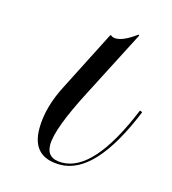

<svg xmlns="http://www.w3.org/2000/svg" viewBox="-65 -396 410 459"><g transform="rotate(15 140.0 -166.5)"><path d="M123 8Q53 8 53 -63Q53 -116 84 -175L159 -322H162Q165 -318 174 -318Q193 -318 224 -341L226 -339L141 -174Q88 -72 88 -32Q88 2 126 2Q205 2 274 -166H276L280 -164V-163Q210 8 123 8Z"/></g></svg>

Font: Imperial Script
Style: Regular
Weight: 400
Designer: Robert E. Leuschke
Foundry: Robert E. Leuschke
Version: Version 1.010; ttfautohint (v1.8.3)